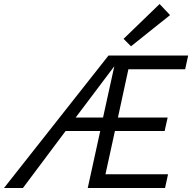

<svg xmlns="http://www.w3.org/2000/svg" viewBox="-55 -934 955 954"><path d="M583 -590 531 -350H778L763 -283H516L469 -68H780L765 0H381L443 -283H271L59 0H-35L484 -658H880L865 -590ZM457 -350 513 -605 321 -350ZM559 -741 738 -914 790 -859 596 -704Z"/></svg>

Font: Ysabeau Medium
Style: Italic
Weight: 500
Italic angle: -12°
Designer: Christian Thalmann (Catharsis Fonts)
Version: Version 0.003